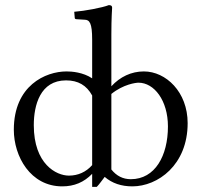

<svg xmlns="http://www.w3.org/2000/svg" viewBox="-20 -718 789 750"><path d="M340 -345V-73C316 -46 285 -32 249 -32C200 -32 112 -77 112 -229C112 -307 137 -404 238 -404C285 -404 318 -385 340 -345ZM415 -56V-351C462 -389 511 -395 521 -395C582 -395 636 -326 636 -224C636 -110 586 -18 491 -18C460 -18 435 -31 415 -56ZM340 -563V-412C304 -436 260 -439 240 -439C158 -439 34 -384 34 -211C34 -107 99 10 223 10C270 10 308 -6 340 -39V12H358C369 1 380 -16 389 -27C418 -2 454 10 497 10C596 10 713 -73 713 -237C713 -359 628 -439 542 -439C493 -439 449 -418 415 -381V-583C415 -648 418 -688 418 -688C418 -695 414 -698 405 -698C379.9 -688 310.5 -675 270 -672L272 -648C272 -645 274.8 -643.2 278 -643L310 -641C330 -641 340 -628 340 -563Z"/></svg>

Font: Libertinus Serif
Style: Regular
Weight: 400
Designer: Philipp H. Poll
Foundry: Khaled Hosny
Version: Version 6.2